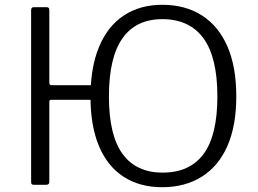

<svg xmlns="http://www.w3.org/2000/svg" viewBox="-20 -772 1078 802"><path d="M390 -355H193Q186 -355 186 -347V-12Q186 0 172 0H122Q115 0 112.5 -3Q110 -6 110 -12V-730Q110 -742 121 -742H175Q186 -742 186 -730V-427Q186 -416 196 -416H389ZM657 10Q564 10 496.5 -33.5Q429 -77 393.5 -161.5Q358 -246 358 -367Q358 -491 394 -577Q430 -663 497.5 -707.5Q565 -752 658 -752Q754 -752 823.5 -707.5Q893 -663 930 -578Q967 -493 967 -369Q967 -247 930 -162.5Q893 -78 823 -34Q753 10 657 10ZM659 -51Q773 -51 830.5 -129Q888 -207 888 -369Q888 -533 829.5 -612.5Q771 -692 658 -692Q548 -692 491.5 -612Q435 -532 435 -369Q435 -207 492 -129Q549 -51 659 -51Z"/></svg>

Font: Libre Franklin Light
Style: Regular
Weight: 300
Designer: Pablo Impallari, Rodrigo Fuenzalida, Nhung Nguyen
Foundry: Impallari Type
Version: Version 3.000